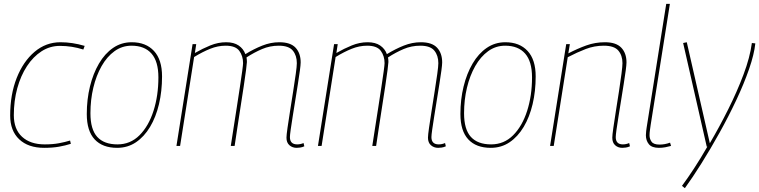

<svg xmlns="http://www.w3.org/2000/svg" viewBox="-20 -760 3954 1000"><path d="M210 10Q127 10 80 -34.5Q33 -79 33 -158Q33 -268 67 -354Q101 -440 160 -490Q219 -540 295 -540Q357 -540 421 -521L414 -502Q355 -521 292 -521Q240 -521 196.5 -493Q153 -465 120.5 -415.5Q88 -366 70 -300.5Q52 -235 52 -160Q52 -87 95 -47.5Q138 -8 213 -8Q255 -8 287 -14Q319 -20 345 -28L349 -11Q321 -2 287.5 4Q254 10 210 10Z M590 10Q514 10 473 -34Q432 -78 432 -166Q432 -242 448.5 -309.5Q465 -377 495.5 -429Q526 -481 569 -510.5Q612 -540 666 -540Q740 -540 782 -494.5Q824 -449 824 -362Q824 -285 808 -217.5Q792 -150 761.5 -99Q731 -48 688 -19Q645 10 590 10ZM592 -8Q659 -8 706.5 -55.5Q754 -103 779.5 -182.5Q805 -262 805 -357Q805 -440 769 -481Q733 -522 665 -522Q616 -522 576.5 -493.5Q537 -465 509 -415.5Q481 -366 466 -303Q451 -240 451 -170Q451 -86 486.5 -47Q522 -8 592 -8Z M1525 10Q1503 10 1487.5 -3.5Q1472 -17 1472 -43Q1472 -56 1477.5 -94.5Q1483 -133 1491 -183.5Q1499 -234 1507 -285Q1515 -336 1520.5 -375.5Q1526 -415 1526 -431Q1526 -471 1505 -496.5Q1484 -522 1432 -522Q1386 -522 1345 -504.5Q1304 -487 1264 -461Q1266 -448 1266 -437Q1266 -430 1261.5 -395.5Q1257 -361 1249.5 -311Q1242 -261 1233 -204Q1224 -147 1216 -93.5Q1208 -40 1202 0H1182Q1188 -40 1196.5 -93.5Q1205 -147 1213.5 -202.5Q1222 -258 1229.5 -307Q1237 -356 1241.5 -389.5Q1246 -423 1246 -431Q1246 -468 1226.5 -495Q1207 -522 1155 -522Q1115 -522 1075 -506Q1035 -490 991 -463L918 0H899L983 -530H1002L995 -484Q1035 -507 1075.5 -523.5Q1116 -540 1158 -540Q1198 -540 1223 -523Q1248 -506 1258 -478Q1302 -505 1346 -522.5Q1390 -540 1435 -540Q1493 -540 1519.5 -511.5Q1546 -483 1546 -435Q1546 -423 1542 -393Q1538 -363 1531.5 -322.5Q1525 -282 1518 -238Q1511 -194 1504.5 -153.5Q1498 -113 1494 -84.5Q1490 -56 1490 -46Q1490 -8 1528 -8Q1545 -8 1561 -15L1565 2Q1554 7 1543.5 8.5Q1533 10 1525 10Z M2262 10Q2240 10 2224.5 -3.5Q2209 -17 2209 -43Q2209 -56 2214.5 -94.5Q2220 -133 2228 -183.5Q2236 -234 2244 -285Q2252 -336 2257.5 -375.5Q2263 -415 2263 -431Q2263 -471 2242 -496.5Q2221 -522 2169 -522Q2123 -522 2082 -504.5Q2041 -487 2001 -461Q2003 -448 2003 -437Q2003 -430 1998.5 -395.5Q1994 -361 1986.5 -311Q1979 -261 1970 -204Q1961 -147 1953 -93.5Q1945 -40 1939 0H1919Q1925 -40 1933.5 -93.5Q1942 -147 1950.5 -202.5Q1959 -258 1966.5 -307Q1974 -356 1978.5 -389.5Q1983 -423 1983 -431Q1983 -468 1963.5 -495Q1944 -522 1892 -522Q1852 -522 1812 -506Q1772 -490 1728 -463L1655 0H1636L1720 -530H1739L1732 -484Q1772 -507 1812.5 -523.5Q1853 -540 1895 -540Q1935 -540 1960 -523Q1985 -506 1995 -478Q2039 -505 2083 -522.5Q2127 -540 2172 -540Q2230 -540 2256.5 -511.5Q2283 -483 2283 -435Q2283 -423 2279 -393Q2275 -363 2268.5 -322.5Q2262 -282 2255 -238Q2248 -194 2241.5 -153.5Q2235 -113 2231 -84.5Q2227 -56 2227 -46Q2227 -8 2265 -8Q2282 -8 2298 -15L2302 2Q2291 7 2280.5 8.5Q2270 10 2262 10Z M2536 10Q2460 10 2419 -34Q2378 -78 2378 -166Q2378 -242 2394.5 -309.5Q2411 -377 2441.5 -429Q2472 -481 2515 -510.5Q2558 -540 2612 -540Q2686 -540 2728 -494.5Q2770 -449 2770 -362Q2770 -285 2754 -217.5Q2738 -150 2707.5 -99Q2677 -48 2634 -19Q2591 10 2536 10ZM2538 -8Q2605 -8 2652.5 -55.5Q2700 -103 2725.5 -182.5Q2751 -262 2751 -357Q2751 -440 2715 -481Q2679 -522 2611 -522Q2562 -522 2522.5 -493.5Q2483 -465 2455 -415.5Q2427 -366 2412 -303Q2397 -240 2397 -170Q2397 -86 2432.5 -47Q2468 -8 2538 -8Z M2929 -530H2948L2940 -482Q2988 -507 3034 -523.5Q3080 -540 3131 -540Q3189 -540 3216 -511.5Q3243 -483 3243 -435Q3243 -423 3239 -393Q3235 -363 3228.5 -322.5Q3222 -282 3215 -238Q3208 -194 3201.5 -154Q3195 -114 3191 -85Q3187 -56 3187 -46Q3187 -8 3224 -8Q3241 -8 3257 -15L3261 2Q3250 7 3239.5 8.5Q3229 10 3221 10Q3199 10 3184 -3.5Q3169 -17 3169 -43Q3169 -56 3174.5 -94.5Q3180 -133 3188 -183.5Q3196 -234 3204 -285.5Q3212 -337 3217 -376.5Q3222 -416 3222 -431Q3222 -471 3200.5 -496.5Q3179 -522 3125 -522Q3076 -522 3031.5 -505Q2987 -488 2937 -462L2864 0H2845Z M3450 -740H3469L3369 -110Q3367 -95 3365 -81.5Q3363 -68 3363 -55Q3363 -37 3373.5 -22Q3384 -7 3415 -7Q3429 -7 3442.5 -9.5Q3456 -12 3470 -17L3475 0Q3461 4 3445 7Q3429 10 3412 10Q3375 10 3359.5 -9Q3344 -28 3344 -56Q3344 -67 3345.5 -77.5Q3347 -88 3348 -96Z M3896 -536 3914 -534Q3908 -477 3881.5 -400.5Q3855 -324 3815 -239Q3775 -154 3728 -69.5Q3681 15 3634 90Q3587 165 3547 220L3532 208Q3561 169 3595 117Q3629 65 3664 4H3661L3538 -536L3557 -540L3677 -14Q3727 -99 3773 -191Q3819 -283 3852.5 -372Q3886 -461 3896 -536Z"/></svg>

Font: Georama Thin
Style: Italic
Weight: 100
Italic angle: -9°
Designer: Jean-Baptiste Levee
Foundry: Production Type
Version: Version 1.000